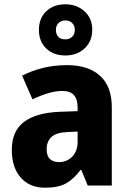

<svg xmlns="http://www.w3.org/2000/svg" viewBox="-20 -863 604 893"><path d="M292 -560Q391 -560 445.5 -510.5Q500 -461 500 -363V0H388L358 -73H355Q323 -30 287 -10Q251 10 189 10Q118 10 76.5 -37Q35 -84 35 -166Q35 -253 91 -295.5Q147 -338 255 -343L341 -346V-364Q341 -440 271 -440Q239 -440 204 -429.5Q169 -419 131 -401L83 -511Q127 -534 179.5 -547Q232 -560 292 -560ZM296 -249Q242 -247 219.5 -226Q197 -205 197 -169Q197 -137 212.5 -123Q228 -109 254 -109Q291 -109 316 -134.5Q341 -160 341 -204V-251ZM284 -605Q229 -605 195 -637.5Q161 -670 161 -724Q161 -778 195 -810.5Q229 -843 284 -843Q337 -843 373 -810.5Q409 -778 409 -725Q409 -671 373.5 -638Q338 -605 284 -605ZM284 -680Q303 -680 315.5 -692Q328 -704 328 -724Q328 -744 315.5 -756Q303 -768 284 -768Q265 -768 252.5 -756Q240 -744 240 -724Q240 -704 251 -692Q262 -680 284 -680Z"/></svg>

Font: Noto Sans Gujarati SemiCondensed ExtraBold
Style: Regular
Weight: 800
Width: 4
Designer: Jelle Bosma - Monotype Design Team, Universal Thirst
Foundry: Monotype Imaging Inc.
Version: Version 2.106; ttfautohint (v1.8.4.7-5d5b)